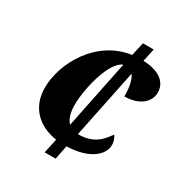

<svg xmlns="http://www.w3.org/2000/svg" viewBox="-168 -834 900 955"><g transform="rotate(30 282.0 -357.0)"><path d="M243 -83 225 0H288L304 -80C437 -84 497 -144 497 -198C497 -222 488 -240 480 -249C448 -203 412 -161 323 -161L404 -555C422 -529 430 -487 429 -439C515 -439 566 -485 564 -542C562 -594 521 -636 423 -640L439 -714H377L360 -637C169 -611 65 -419 65 -280C65 -164 141 -98 243 -83ZM346 -573 266 -182C246 -202 236 -237 236 -279C236 -372 279 -550 346 -573Z"/></g></svg>

Font: Noto Serif Condensed Black
Style: Italic
Weight: 900
Width: 3
Italic angle: -12°
Designer: Monotype Design Team
Foundry: Monotype Imaging Inc.
Version: Version 2.013